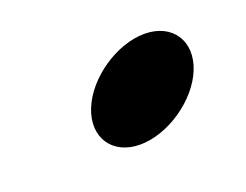

<svg xmlns="http://www.w3.org/2000/svg" viewBox="-46 -253 421 329"><g transform="rotate(-20 164.5 -88.0)"><path d="M106.6 -88C87.2 -40 113.9 0 164.5 0C215.1 0 274.2 -40 293.6 -88C312.9 -136 286.2 -176 235.6 -176C185 -176 125.9 -136 106.6 -88Z"/></g></svg>

Font: Hussar
Style: BdWideOblFour
Weight: 700
Foundry: Cannot Into Space Fonts
Version: Version 2.00